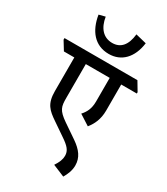

<svg xmlns="http://www.w3.org/2000/svg" viewBox="-291 -982 1080 1245"><g transform="rotate(30 249.0 -360.0)"><path d="M255 -678C349 -678 414 -744 429 -858L348 -878C339 -793 301 -751 239 -751C172 -751 130 -800 118 -878L71 -866C89 -754 150 -678 255 -678ZM373 -204C402 -240 425 -286 425 -352V-547H542V-557L502 -624H-44V-612L-4 -547H74V-295C74 -200 109 -170 172 -127L267 -62C319 -27 341 -3 341 36C341 62 331 88 309 121L398 158C415 129 430 95 430 57C430 -2 398 -44 340 -84L236 -155C165 -204 160 -229 160 -293V-547H339V-371C339 -315 321 -283 295 -254Z"/></g></svg>

Font: Noto Serif Devanagari SemiCondensed Medium
Style: Regular
Weight: 500
Width: 4
Designer: Universal Thirst, Indian Type Foundry and the Monotype Design Team
Foundry: Monotype Imaging Inc.
Version: Version 2.004